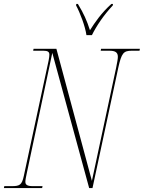

<svg xmlns="http://www.w3.org/2000/svg" viewBox="-35 -964 737 984"><path d="M408 -784H436C460 -832 496 -886 543 -936L544 -944H536C484 -897 452 -850 426 -809C410 -859 394 -895 364 -944H356L355 -936C376 -897 402 -828 408 -784ZM-15 0H181L183 -10H133C105 -10 95 -17 95 -32C95 -42 98 -56 102 -75L233 -693L422 0H439L571 -616C588 -693 598 -704 641 -704H680L682 -714H483L481 -704H526C555 -704 569 -696 569 -673C569 -662 566 -646 560 -616L436 -37L254 -714H137L135 -704H187C209 -704 218 -699 218 -684C218 -677 217 -668 214 -653L87 -62C77 -16 66 -10 25 -10H-13Z"/></svg>

Font: Noto Serif Display Condensed Thin
Style: Italic
Weight: 100
Width: 3
Italic angle: -12°
Designer: Monotype Design Team
Foundry: Monotype Imaging Inc.
Version: Version 2.009